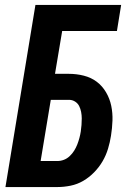

<svg xmlns="http://www.w3.org/2000/svg" viewBox="-20 -755 540 775"><path d="M2 0 123 -735H469L452 -630H231L202 -457H258Q289 -457 318.5 -449.5Q348 -442 370.5 -425Q393 -408 408 -382.5Q423 -357 429 -328Q435 -299 434 -268.5Q433 -238 428 -207Q424 -181 416 -154.5Q408 -128 394 -104Q380 -80 360 -59.5Q340 -39 316 -25Q292 -11 265 -5.5Q238 0 212 0ZM144 -105H211Q225 -105 238 -110Q251 -115 261.5 -125Q272 -135 279.5 -147Q287 -159 292 -172Q297 -185 300.5 -198Q304 -211 306 -224Q308 -237 309 -250.5Q310 -264 310 -277Q310 -290 307.5 -303Q305 -316 299.5 -327Q294 -338 283 -345Q272 -352 259 -352H185Z"/></svg>

Font: Iosevka Term Curly Extrabold
Style: Italic
Weight: 800
Italic angle: -9°
Designer: Belleve Invis
Foundry: Belleve Invis
Version: Version 32.3.0